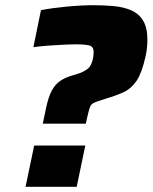

<svg xmlns="http://www.w3.org/2000/svg" viewBox="-20 -716 585 736"><path d="M144 -242 157 -304Q166 -346 179 -369.5Q192 -393 211 -406Q230 -419 258 -427L284 -435Q303 -442 316.5 -452.5Q330 -463 336 -490Q339 -504 339 -517Q339 -537 323 -541.5Q307 -546 273 -546Q252 -546 220 -544.5Q188 -543 157 -540.5Q126 -538 108 -535L137 -677Q177 -685 234 -690.5Q291 -696 339 -696Q380 -696 417 -692.5Q454 -689 483 -676.5Q512 -664 528.5 -637Q545 -610 545 -564Q545 -550 543.5 -534Q542 -518 538 -500Q524 -437 504 -407Q484 -377 455.5 -363.5Q427 -350 386 -338L365 -331Q345 -325 336.5 -320Q328 -315 324 -303Q320 -291 314 -265L309 -242ZM78 0 111 -158H307L274 0Z"/></svg>

Font: Saira ExtraBold
Style: Italic
Weight: 800
Italic angle: -12°
Designer: Hector Gatti with collaboration of the Omnibus-Type team
Foundry: Omnibus-Type
Version: Version 1.100; ttfautohint (v1.8.3)